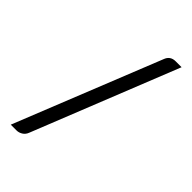

<svg xmlns="http://www.w3.org/2000/svg" viewBox="-239 -811 931 931"><g transform="rotate(45 227.0 -345.5)"><path d="M72.3 45.4H32.7L332 -703.1Q344.2 -737.3 380.9 -737.3H421.4L124 8.8Q117.2 27.3 102.5 36.4Q87.9 45.4 72.3 45.4Z"/></g></svg>

Font: Lato-Medium
Style: Regular
Weight: 500
Designer: Lukasz Dziedzic
Foundry: tyPoland Lukasz Dziedzic
Version: Version 2.006; 2014-01-15